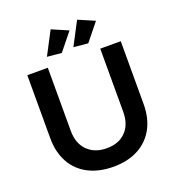

<svg xmlns="http://www.w3.org/2000/svg" viewBox="-161 -1043 1078 1180"><g transform="rotate(-20 378.0 -453.0)"><path d="M380 -111Q459 -111 504.5 -158Q550 -205 550 -288V-700H684V-288Q684 -197 647 -129.5Q610 -62 541.5 -26Q473 10 380 10Q286 10 216.5 -26Q147 -62 110 -129.5Q73 -197 73 -288V-700H207V-288Q207 -205 254 -158Q301 -111 380 -111ZM304 -916 411 -870 319 -756 225 -765ZM477 -916 584 -870 492 -756 398 -765Z"/></g></svg>

Font: Montserrat arm2 Medium
Style: Regular
Weight: 500
Designer: Julieta Ulanovsky
Foundry: Julieta Ulanovsky
Version: Version 6.000